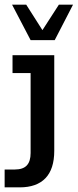

<svg xmlns="http://www.w3.org/2000/svg" viewBox="-47 -637 335 828"><path d="M-27 171V94H17Q52 94 68.5 76.5Q85 59 85 23V-322H7V-399H187V13Q187 92 149 131.5Q111 171 38 171ZM85 -464 5 -617H66L136 -507L207 -617H268L189 -464Z"/></svg>

Font: Rokkitt SemiBold
Style: Regular
Weight: 600
Designer: Vernon Adams
Foundry: Vernon Adams
Version: Version 3.103